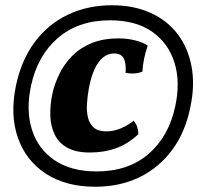

<svg xmlns="http://www.w3.org/2000/svg" viewBox="-20 -594 782 728"><path d="M341 114.1Q230.2 114.1 154.5 65Q78.8 16 48 -71.2Q17.2 -158.3 40.7 -270.4Q61.3 -367.1 112.1 -435Q162.9 -502.9 237.9 -538.5Q312.9 -574.1 404.3 -574.1Q487.4 -574.1 550.8 -545.3Q614.2 -516.5 653.6 -464.7Q692.9 -412.8 706.2 -342.5Q719.5 -272.1 702 -189Q683 -93.1 632.7 -25.4Q582.5 42.3 508.3 78.2Q434 114.1 341 114.1ZM346.5 56Q466.3 56 543.1 -10.2Q619.9 -76.4 644.4 -190.6Q664.4 -282.6 641.6 -356.3Q618.8 -430.1 557 -473.6Q495.2 -517 397.2 -517Q276.8 -517 199.5 -449.9Q122.2 -382.9 97.8 -269.4Q77.8 -177 100.8 -103.3Q123.8 -29.5 186.4 13.2Q248.9 56 346.5 56ZM320.6 -15.7Q267.3 -15.7 234.7 -34.1Q202.2 -52.6 187 -84.5Q171.8 -116.5 170.7 -156Q169.6 -195.4 178.5 -238Q186.9 -276.7 205.4 -314.2Q223.8 -351.6 253.6 -381.9Q283.4 -412.3 326.9 -430.3Q370.4 -448.4 430.4 -448.4Q463.2 -448.4 492.6 -440.8Q522.1 -433.3 540.1 -421.2Q531.6 -396.6 526.4 -371.4Q521.2 -346.2 519.8 -322.3Q491.4 -311.1 456.1 -317.7Q459 -354.3 448.9 -372.9Q438.7 -391.4 413.3 -391.4Q388.3 -391.4 369.2 -374.9Q350.2 -358.5 337.4 -329.2Q324.7 -300 317.2 -261Q311.7 -229.9 309.7 -200.7Q307.7 -171.5 313.7 -147.8Q319.7 -124.2 336 -110Q352.2 -95.9 382.2 -95.9Q411.7 -95.9 438.6 -107.5Q465.6 -119.1 487 -136.3Q496 -125 500 -113.1Q504 -101.1 504.8 -85.2Q464.3 -47.7 419.4 -31.7Q374.5 -15.7 320.6 -15.7Z"/></svg>

Font: Vollkorn
Style: Italic
Weight: 400
Italic angle: -11°
Designer: Friedrich Althausen
Foundry: Friedrich Althausen
Version: Version 5.001